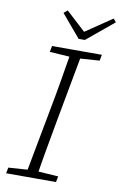

<svg xmlns="http://www.w3.org/2000/svg" viewBox="-95 -918 612 971"><g transform="rotate(10 211.0 -432.5)"><path d="M8 0 14 -30 133 -38H149L270 -30L264 0ZM105 0 173 -362Q188 -440 201 -518Q214 -596 227 -674H283L216 -312Q202 -234 188 -156Q174 -78 162 0ZM119 -643 125 -674H381L375 -643L257 -635H240ZM172 -865 286 -760H253L408 -865L422 -848L283 -733H251L153 -849Z"/></g></svg>

Font: Source Serif 4 18pt Light
Style: Italic
Weight: 300
Italic angle: -12°
Designer: Frank Grießhammer
Foundry: Adobe Systems Incorporated
Version: Version 4.004;hotconv 1.0.116;makeotfexe 2.5.65601